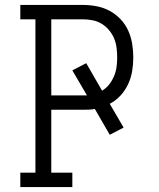

<svg xmlns="http://www.w3.org/2000/svg" viewBox="-20 -755 640 775"><path d="M62 0V-58H123V-677H62V-735H316Q344 -735 371.5 -729.5Q399 -724 423 -711Q447 -698 466.5 -677.5Q486 -657 497.5 -631.5Q509 -606 513.5 -578.5Q518 -551 518 -523Q518 -496 513.5 -468.5Q509 -441 497.5 -416Q486 -391 467 -370Q448 -349 423 -336L479 -240L423 -211L363 -315Q351 -313 339.5 -312.5Q328 -312 316 -312H187V-58H272V0ZM187 -370H331L272 -471L328 -500L392 -389Q409 -399 421 -414.5Q433 -430 440.5 -448Q448 -466 450.5 -485Q453 -504 453 -523Q453 -543 450.5 -562.5Q448 -582 440.5 -600Q433 -618 420 -633.5Q407 -649 390.5 -659Q374 -669 354.5 -673Q335 -677 316 -677H187Z"/></svg>

Font: Iosevka Etoile Light
Style: Regular
Weight: 300
Designer: Belleve Invis
Foundry: Belleve Invis
Version: Version 25.0.1; ttfautohint (v1.8.4)